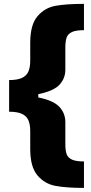

<svg xmlns="http://www.w3.org/2000/svg" viewBox="-20 -757 463 977"><path d="M133.8 -448.2V-539.1Q133.8 -630.4 170.2 -673.6Q206.5 -716.8 261 -727.1Q315.4 -737.3 407.2 -737.3V-603.5Q366.7 -603.5 346.4 -594.2Q326.2 -585 319.3 -566.7Q312.5 -548.3 312.5 -515.6V-402.3Q312.5 -357.9 282.5 -325.7Q252.4 -293.5 174.8 -277.8V-261.2Q252.4 -245.6 282.5 -212.9Q312.5 -180.2 312.5 -135.7V-22.5Q312.5 9.8 319.3 27.8Q326.2 45.9 346.4 55.2Q366.7 64.5 407.2 64.5V199.2Q316.4 199.2 261.5 188.7Q206.5 178.2 170.2 135Q133.8 91.8 133.8 1V-89.8Q133.8 -125 123.8 -146.5Q113.8 -168 90.3 -178.2Q66.9 -188.5 26.4 -188.5V-349.6Q66.9 -349.6 90.3 -359.9Q113.8 -370.1 123.8 -391.6Q133.8 -413.1 133.8 -448.2Z"/></svg>

Font: Pretendard JP Black
Style: Regular
Weight: 900
Designer: Base glyphs from Inter by Rasmus Andersson; Hangeul glyphs from Noto Sans CJK(Source Han Sans) by Jang Soo-young and Kan
Foundry: Kil Hyung-jin
Version: Version 1.309